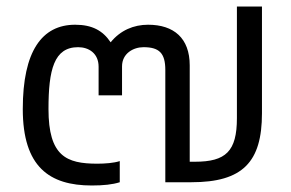

<svg xmlns="http://www.w3.org/2000/svg" viewBox="-20 -560 895 590"><path d="M563 -63V-359C563 -443 514 -484 435 -484C391 -484 350 -467 320 -430C296 -466 263 -484 211 -484C109 -484 50 -403 50 -225C50 -47 132 10 262 10C298 10 326 7 348 0V-65C330 -59 302 -57 279 -57C184 -57 129 -80 129 -225C129 -346 146 -415 220 -415C253 -415 283 -396 283 -355V-267H355V-356C355 -396 390 -415 421 -415C469 -415 488 -397 488 -345V0H568C726 0 785 -62 785 -212V-540H708V-197C708 -95 674 -63 579 -63Z"/></svg>

Font: Kanit Light
Style: Regular
Weight: 300
Designer: Katatrad Team
Foundry: CadsonDemak
Version: Version 1.000;PS 001.000;hotconv 1.0.88;makeotf.lib2.5.64775